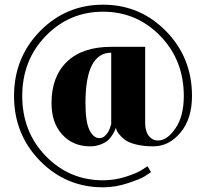

<svg xmlns="http://www.w3.org/2000/svg" viewBox="-20 -700 880 820"><path d="M345 -260Q345 -180 362 -145Q379 -110 405 -110Q421 -110 433.5 -125Q446 -140 450 -155L455 -170V-475Q345 -475 345 -260ZM420 70Q469 70 516.5 55Q564 40 587 25L610 10L625 35Q615 42 598 53Q581 64 527 82Q473 100 420 100Q262 100 151 -13Q40 -126 40 -290Q40 -454 151 -567Q262 -680 420 -680Q578 -680 689 -567Q800 -454 800 -290Q800 -193 751 -134Q702 -75 635 -75Q593 -75 561 -83Q529 -91 513.5 -103Q498 -115 488.5 -127Q479 -139 477 -147L475 -155Q474 -152 472 -146.5Q470 -141 462 -127Q454 -113 443 -102.5Q432 -92 411 -83.5Q390 -75 365 -75Q292 -75 246 -125Q200 -175 200 -260Q200 -373 266 -436.5Q332 -500 455 -500H600V-175Q600 -139 615.5 -119.5Q631 -100 655 -100Q694 -100 729.5 -152Q765 -204 765 -290Q765 -443 664.5 -546.5Q564 -650 420 -650Q276 -650 175.5 -546.5Q75 -443 75 -290Q75 -137 175.5 -33.5Q276 70 420 70Z"/></svg>

Font: Yeseva One
Style: Regular
Weight: 400
Designer: Jovanny Lemonad
Foundry: Jovanny Lemonad
Version: Version 2.000